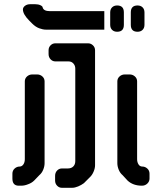

<svg xmlns="http://www.w3.org/2000/svg" viewBox="-20 -789 768 913"><path d="M476 -648V-736H217Q188 -736 183 -753Q183 -759 172.5 -764Q162 -769 147 -769H124Q109 -769 99 -761.5Q89 -754 89 -744Q89 -721 120 -690L133 -677Q149 -661 166.5 -654.5Q184 -648 199 -648H476V-736ZM379 82 407 54Q418 44 425 27.5Q432 11 432 -3V-550Q432 -564 422 -573.5Q412 -583 399 -583H243Q230 -583 220.5 -573.5Q211 -564 211 -550V-532Q211 -517 220.5 -507Q230 -497 243 -497H306Q320 -497 329 -487Q338 -477 338 -463V-23Q338 -7 328.5 2.5Q319 12 303 12H275Q261 12 251.5 22Q242 32 242 47V70Q242 84 251.5 94Q261 104 274 104H323Q336 104 351.5 97.5Q367 91 379 82ZM167 44Q179 34 185.5 18Q192 2 192 -13V-402Q192 -416 181.5 -425.5Q171 -435 156 -435H134Q119 -435 108.5 -425.5Q98 -416 98 -402V-32Q98 -17 91 -7Q84 3 73 3Q60 3 49.5 12.5Q39 22 39 37V60Q39 94 69 94H81Q97 94 114 87Q131 81 143 69Q155 57 167 44ZM563 44 587 70Q613 94 655 94Q670 94 680.5 84Q691 74 691 60V37Q691 22 680.5 12.5Q670 3 657 3Q645 3 638.5 -7.5Q632 -18 632 -32V-402Q632 -416 621.5 -425.5Q611 -435 596 -435H574Q559 -435 548.5 -425.5Q538 -416 538 -402V-13Q538 2 544.5 18Q551 34 563 44ZM634 -638Q649 -638 658 -647Q667 -656 667 -671V-730Q667 -745 658 -754Q649 -763 634 -763Q602 -763 602 -730V-671Q602 -638 634 -638ZM537 -638Q569 -638 569 -671V-730Q569 -763 537 -763Q522 -763 513 -754Q504 -745 504 -730V-671Q504 -656 513 -647Q522 -638 537 -638Z"/></svg>

Font: WDXL Lubrifont JP N
Style: Regular
Weight: 400
Designer: [WDXL Lubrifont] Copyright 2020-2022 (c) NightFurySL2001, Skr-ZERO; [ZCOOL QingKe HuangYou] Copyright 2018-2022 (c) The 
Version: Version 2.001;hotconv 1.1.1;makeotfexe 2.6.0